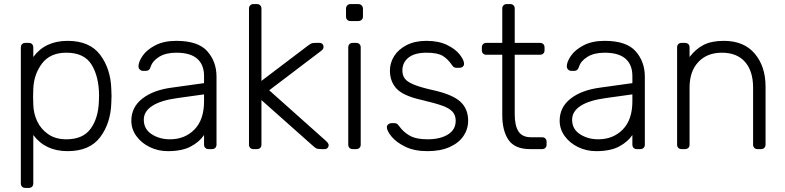

<svg xmlns="http://www.w3.org/2000/svg" viewBox="-20 -730 3844 940"><path d="M104 190Q94 190 88 184Q82 178 82 168V-498Q82 -508 88 -514Q94 -520 104 -520H121Q131 -520 137 -514Q143 -508 143 -498V-451Q201 -530 311 -530Q419 -530 470.5 -461.5Q522 -393 525 -293Q526 -283 526 -260Q526 -237 525 -227Q522 -127 470.5 -58.5Q419 10 311 10Q202 10 143 -69V168Q143 178 137 184Q131 190 121 190ZM305 -48Q386 -48 423.5 -99.5Q461 -151 464 -232Q465 -242 465 -260Q465 -353 429 -412.5Q393 -472 305 -472Q226 -472 186 -419.5Q146 -367 143 -296L142 -257L143 -218Q144 -175 162 -136.5Q180 -98 216 -73Q252 -48 305 -48Z M802 10Q754 10 713 -10Q672 -30 647.5 -64Q623 -98 623 -139Q623 -205 676.5 -247Q730 -289 821 -301L979 -323V-358Q979 -413 945.5 -442.5Q912 -472 843 -472Q792 -472 759.5 -452Q727 -432 718 -404Q714 -392 708.5 -387.5Q703 -383 694 -383H680Q671 -383 664.5 -389.5Q658 -396 658 -405Q658 -427 678 -456.5Q698 -486 740 -508Q782 -530 843 -530Q950 -530 995 -479Q1040 -428 1040 -355V-22Q1040 -12 1034 -6Q1028 0 1018 0H1001Q991 0 985 -6Q979 -12 979 -22V-69Q957 -36 914.5 -13Q872 10 802 10ZM812 -48Q885 -48 932 -96Q979 -144 979 -234V-268L850 -250Q768 -239 726 -212Q684 -185 684 -144Q684 -98 722.5 -73Q761 -48 812 -48Z M1221 0Q1211 0 1205 -6Q1199 -12 1199 -22V-688Q1199 -698 1205 -704Q1211 -710 1221 -710H1238Q1248 -710 1254 -704Q1260 -698 1260 -688V-334L1483 -503Q1499 -515 1505 -517.5Q1511 -520 1525 -520H1544Q1553 -520 1558.5 -514.5Q1564 -509 1564 -500Q1564 -489 1551 -480L1298 -288L1576 -40Q1589 -28 1589 -20Q1589 -11 1583.5 -5.5Q1578 0 1569 0H1553Q1538 0 1531 -2.5Q1524 -5 1511 -17L1260 -240V-22Q1260 -12 1254 -6Q1248 0 1238 0Z M1696 -627Q1686 -627 1680 -633Q1674 -639 1674 -649V-687Q1674 -697 1680 -703.5Q1686 -710 1696 -710H1734Q1744 -710 1750.5 -703.5Q1757 -697 1757 -687V-649Q1757 -639 1750.5 -633Q1744 -627 1734 -627ZM1707 0Q1697 0 1691 -6Q1685 -12 1685 -22V-498Q1685 -508 1691 -514Q1697 -520 1707 -520H1724Q1734 -520 1740 -514Q1746 -508 1746 -498V-22Q1746 -12 1740 -6Q1734 0 1724 0Z M2073 10Q2008 10 1963.5 -12Q1919 -34 1896.5 -62Q1874 -90 1874 -107Q1874 -116 1881 -121.5Q1888 -127 1896 -127H1911Q1918 -127 1922.5 -124.5Q1927 -122 1933 -114Q1955 -83 1986.5 -65.5Q2018 -48 2073 -48Q2135 -48 2173 -71.5Q2211 -95 2211 -139Q2211 -166 2195.5 -183Q2180 -200 2145.5 -212.5Q2111 -225 2043 -241Q1954 -261 1921.5 -296Q1889 -331 1889 -385Q1889 -422 1909.5 -455Q1930 -488 1970.5 -509Q2011 -530 2068 -530Q2128 -530 2169.5 -509.5Q2211 -489 2231.5 -462Q2252 -435 2252 -418Q2252 -409 2245.5 -403.5Q2239 -398 2230 -398H2215Q2201 -398 2193 -411Q2173 -441 2147.5 -456.5Q2122 -472 2068 -472Q2010 -472 1980 -448Q1950 -424 1950 -385Q1950 -361 1962 -345Q1974 -329 2007 -315.5Q2040 -302 2103 -288Q2196 -267 2234 -232Q2272 -197 2272 -139Q2272 -98 2249 -64Q2226 -30 2181 -10Q2136 10 2073 10Z M2575 0Q2501 0 2470 -44.5Q2439 -89 2439 -167V-462H2361Q2351 -462 2345 -468Q2339 -474 2339 -484V-498Q2339 -508 2345 -514Q2351 -520 2361 -520H2439V-688Q2439 -698 2445 -704Q2451 -710 2461 -710H2478Q2488 -710 2494 -704Q2500 -698 2500 -688V-520H2624Q2634 -520 2640 -514Q2646 -508 2646 -498V-484Q2646 -474 2640 -468Q2634 -462 2624 -462H2500V-171Q2500 -115 2518.5 -86.5Q2537 -58 2580 -58H2634Q2644 -58 2650 -52Q2656 -46 2656 -36V-22Q2656 -12 2650 -6Q2644 0 2634 0Z M2899 10Q2851 10 2810 -10Q2769 -30 2744.5 -64Q2720 -98 2720 -139Q2720 -205 2773.5 -247Q2827 -289 2918 -301L3076 -323V-358Q3076 -413 3042.5 -442.5Q3009 -472 2940 -472Q2889 -472 2856.5 -452Q2824 -432 2815 -404Q2811 -392 2805.5 -387.5Q2800 -383 2791 -383H2777Q2768 -383 2761.5 -389.5Q2755 -396 2755 -405Q2755 -427 2775 -456.5Q2795 -486 2837 -508Q2879 -530 2940 -530Q3047 -530 3092 -479Q3137 -428 3137 -355V-22Q3137 -12 3131 -6Q3125 0 3115 0H3098Q3088 0 3082 -6Q3076 -12 3076 -22V-69Q3054 -36 3011.5 -13Q2969 10 2899 10ZM2909 -48Q2982 -48 3029 -96Q3076 -144 3076 -234V-268L2947 -250Q2865 -239 2823 -212Q2781 -185 2781 -144Q2781 -98 2819.5 -73Q2858 -48 2909 -48Z M3317 0Q3307 0 3301 -6Q3295 -12 3295 -22V-498Q3295 -508 3301 -514Q3307 -520 3317 -520H3334Q3344 -520 3350 -514Q3356 -508 3356 -498V-451Q3386 -490 3424.5 -510Q3463 -530 3524 -530Q3622 -530 3675 -467.5Q3728 -405 3728 -306V-22Q3728 -12 3722 -6Q3716 0 3706 0H3689Q3679 0 3673 -6Q3667 -12 3667 -22V-301Q3667 -382 3627.5 -427Q3588 -472 3514 -472Q3442 -472 3399 -426.5Q3356 -381 3356 -301V-22Q3356 -12 3350 -6Q3344 0 3334 0Z"/></svg>

Font: Rubik AZ
Style: Regular
Weight: 300
Designer: Hubert and Fischer
Foundry: Hubert & Fischer
Version: Version 2.000